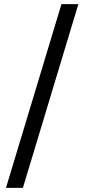

<svg xmlns="http://www.w3.org/2000/svg" viewBox="-20 -760 439 931"><path d="M9 151 278 -740H360L91 151Z"/></svg>

Font: IBM Plex Sans Thai Looped Text
Style: Regular
Weight: 450
Designer: Mike Abbink, Paul van der Laan, Pieter van Rosmalen, Ben Mitchell, Mark Frömberg
Foundry: Bold Monday
Version: Version 1.1